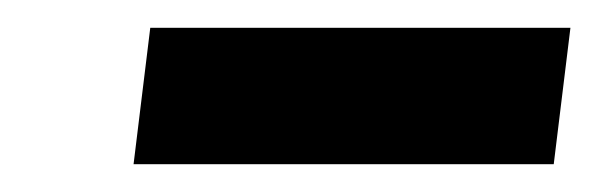

<svg xmlns="http://www.w3.org/2000/svg" viewBox="-20 -373 430 138"><path d="M76 -255 88 -353H390L378 -255Z"/></svg>

Font: Expletus Sans
Style: Italic
Weight: 400
Italic angle: -7°
Designer: Jasper de Waard
Foundry: Designtown
Version: Version 7.500